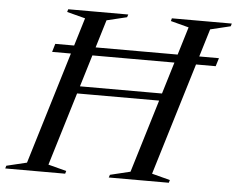

<svg xmlns="http://www.w3.org/2000/svg" viewBox="-85 -765 1017 825"><g transform="rotate(5 424.0 -352.5)"><path d="M190.5 -348 200.5 -379.5H664.5L654 -348ZM123.5 -516.5 134 -552H840L829 -516.5ZM252 -672.5 173 -693 176.5 -705H435.5L431.5 -693L344.5 -672L150 -32.5L228.5 -12L225 0H-33.5L-30 -12L57.5 -33ZM698.5 -672.5 620.5 -693 623.5 -705H882L878.5 -693L791.5 -672L597 -32.5L675.5 -12L672 0H413L417 -12L504 -33Z"/></g></svg>

Font: Newsreader 60pt
Style: Italic
Weight: 400
Italic angle: -17°
Designer: Hugues Gentile
Foundry: Production Type
Version: Version 1.003